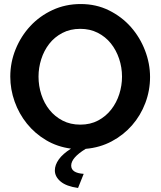

<svg xmlns="http://www.w3.org/2000/svg" viewBox="-20 -735 796 952"><path d="M367 197Q309 189 280.5 165Q252 141 252 110Q252 83 271.5 55.5Q291 28 332 2Q264 -7 208.5 -40Q153 -73 113.5 -122Q74 -171 52.5 -231.5Q31 -292 31 -355Q31 -426 57.5 -491Q84 -556 130.5 -606Q177 -656 241 -685.5Q305 -715 380 -715Q457 -715 520.5 -683.5Q584 -652 629 -601Q674 -550 699 -485Q724 -420 724 -353Q724 -286 700.5 -224Q677 -162 634.5 -113.5Q592 -65 533.5 -34Q475 -3 405 3Q333 47 333 86Q333 123 395 127ZM171 -355Q171 -309 185 -266Q199 -223 225.5 -190Q252 -157 290.5 -137Q329 -117 378 -117Q428 -117 466.5 -137.5Q505 -158 531.5 -192Q558 -226 571.5 -268.5Q585 -311 585 -355Q585 -401 570.5 -444Q556 -487 529.5 -520Q503 -553 464.5 -572.5Q426 -592 378 -592Q328 -592 289 -571.5Q250 -551 224 -517.5Q198 -484 184.5 -441.5Q171 -399 171 -355Z"/></svg>

Font: Oxford Sans
Style: Bold
Weight: 700
Designer: Matt McInerney, Pablo Impallari, Rodrigo Fuenzalida
Foundry: Matt McInerney, Pablo Impallari, Rodrigo Fuenzalida
Version: Version 3.000g; ttfautohint (v1.5) -l 8 -r 28 -G 28 -x 14 -D